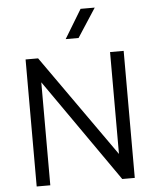

<svg xmlns="http://www.w3.org/2000/svg" viewBox="-62 -1002 857 1054"><g transform="rotate(-5 367.0 -475.0)"><path d="M97 0V-700H166L562.5 -138.5V-700H637.5V0H568.5L172 -567.5V0ZM326 -792 422 -950.5H500L397 -792Z"/></g></svg>

Font: Geologica Cursive ExtraLight
Style: Regular
Weight: 250
Designer: Sindre Bremnes, Frode Helland
Foundry: Monokrom Skriftforlag AS
Version: Version 1.010;gftools[0.9.28]